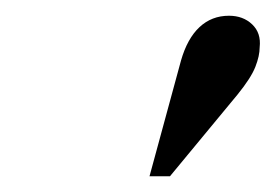

<svg xmlns="http://www.w3.org/2000/svg" viewBox="-20 -744 350 244"><path d="M170 -520 210 -667Q218 -695 233.5 -709.5Q249 -724 271 -724Q289 -724 300.5 -713Q312 -702 310 -684Q310 -673 304.5 -659Q299 -645 282 -624L196 -520Z"/></svg>

Font: Baskervville SemiBold
Style: Italic
Weight: 600
Italic angle: -18°
Version: Version 1.100